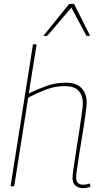

<svg xmlns="http://www.w3.org/2000/svg" viewBox="-20 -971 528 1001"><path d="M377 -46Q377 -8 414 -8Q431 -8 448 -15L452 2Q441 7 430.5 8.5Q420 10 411 10Q389 10 373.5 -3.5Q358 -17 358 -43Q358 -56 363.5 -94.5Q369 -133 377 -184Q385 -235 393 -286.5Q401 -338 406.5 -378Q412 -418 412 -434Q412 -472 390.5 -497Q369 -522 316 -522Q267 -522 221 -504.5Q175 -487 127 -462L54 0H35L152 -740H171L130 -484Q176 -506 223 -523Q270 -540 322 -540Q379 -540 405.5 -511.5Q432 -483 432 -435Q432 -423 428 -393Q424 -363 418 -322.5Q412 -282 404.5 -238Q397 -194 391 -154Q385 -114 381 -85Q377 -56 377 -46ZM206 -784 341 -951H366L450 -784H431L352 -931L226 -784Z"/></svg>

Font: Georama Thin
Style: Italic
Weight: 100
Italic angle: -9°
Designer: Jean-Baptiste Levee
Foundry: Production Type
Version: Version 1.000